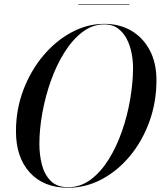

<svg xmlns="http://www.w3.org/2000/svg" viewBox="-20 -872 755 902"><path d="M348 -852.5H588V-850H348ZM300 10Q185 10 120 -61.5Q55 -133 55 -255Q55 -357.5 89.5 -448.8Q124 -540 182.8 -610Q241.5 -680 315.8 -720Q390 -760 470 -760Q541.5 -760 596.8 -727.8Q652 -695.5 683.5 -636Q715 -576.5 715 -495Q715 -392.5 682 -301.2Q649 -210 591.2 -140Q533.5 -70 458.5 -30Q383.5 10 300 10ZM470 -757.5Q415 -757.5 367.8 -721.8Q320.5 -686 283 -626.2Q245.5 -566.5 219.2 -493Q193 -419.5 179 -342Q165 -264.5 165 -195Q165 -144 177 -97.8Q189 -51.5 218.5 -22Q248 7.5 300 7.5Q358 7.5 406 -28.2Q454 -64 491 -123.8Q528 -183.5 553.5 -257Q579 -330.5 592 -408Q605 -485.5 605 -555Q605 -585.5 598.5 -620.8Q592 -656 576.5 -687Q561 -718 535 -737.8Q509 -757.5 470 -757.5Z"/></svg>

Font: Bodoni* 72pt
Style: Italic
Weight: 400
Italic angle: -13°
Version: Version 2.3